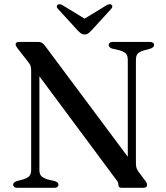

<svg xmlns="http://www.w3.org/2000/svg" viewBox="-20 -901 796 921"><path d="M260.5 -15Q260.5 -8.5 255.2 -4.2Q250 0 239.5 0H64.5Q53.5 0 48.2 -4.2Q43 -8.5 43 -15Q43 -26 59.5 -32L91 -40.5Q113 -47.5 121.2 -57Q129.5 -66.5 129.5 -87V-564Q129.5 -577 126.2 -586Q123 -595 109.5 -611L65 -668Q59.5 -675.5 57.2 -679.8Q55 -684 55 -688Q55 -694 59.2 -697Q63.5 -700 71 -700H162.5Q173.5 -700 180.8 -695.8Q188 -691.5 196.5 -680.5L610.5 -125.5L593 -88V-613Q593 -633.5 584.8 -643Q576.5 -652.5 554 -659.5L517.5 -668Q501.5 -674 501.5 -685Q501.5 -692 506.8 -696Q512 -700 522.5 -700H697.5Q708 -700 713.5 -696Q719 -692 719 -685Q719 -674 702.5 -668L671 -659.5Q649 -653 640.5 -643.5Q632 -634 632 -613V-117Q632 -104 634.8 -95.5Q637.5 -87 643 -79L674.5 -37Q681.5 -28 683.5 -23Q685.5 -18 685.5 -13.5Q685.5 -7.5 681 -3.8Q676.5 0 667.5 0H565Q548 0 548 -14Q548 -21 545.5 -26.8Q543 -32.5 531.5 -47L137 -578L169 -600V-87Q169 -67 177.2 -57.5Q185.5 -48 207.5 -40.5L244 -32Q260.5 -26 260.5 -15ZM405.5 -799.5 280 -876Q265 -884.5 256.5 -878Q253 -875.5 252.5 -870Q252 -864.5 258 -858.5L353.5 -754Q362 -745.5 369 -740.5Q376 -735.5 386 -735.5Q396 -735.5 402.8 -740.5Q409.5 -745.5 418 -754L513.5 -858.5Q519 -864.5 518.8 -870Q518.5 -875.5 515 -878Q506.5 -884.5 491.5 -876L366 -799.5Z"/></svg>

Font: Fraunces 48pt
Style: Regular
Weight: 400
Version: Version 1.000;[b76b70a41]